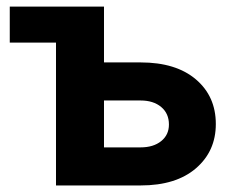

<svg xmlns="http://www.w3.org/2000/svg" viewBox="-20 -566 718 586"><path d="M9.8 -436V-545.9H297.4V-375.5H409.2Q517.1 -375.5 577.9 -323.7Q638.7 -272 638.7 -187.5Q638.7 -104.5 577.9 -52.2Q517.1 0 409.2 0H150.9V-436ZM297.4 -259.3V-116.2H409.2Q448.2 -116.2 471.9 -135.3Q495.6 -154.3 495.6 -186Q495.6 -219.7 471.9 -239.5Q448.2 -259.3 409.2 -259.3Z"/></svg>

Font: Inter-Bold
Style: Bold
Weight: 700
Designer: Rasmus Andersson
Foundry: rsms
Version: Version 4.000;git-a52131595